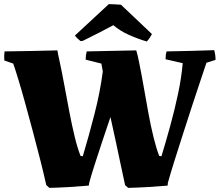

<svg xmlns="http://www.w3.org/2000/svg" viewBox="-20 -903 1065 930"><path d="M219 7 204 -7Q193 -57 176 -124.5Q159 -192 139.5 -265Q120 -338 101.5 -405Q83 -472 67.5 -522.5Q52 -573 44 -595L1 -610Q-1 -631 2 -654Q66 -655 130 -656Q194 -657 258 -659L262 -637L267 -614Q279 -559 291 -494Q303 -429 315.5 -363.5Q328 -298 341.5 -242Q355 -186 370 -148L381 -146Q410 -243 437.5 -350Q465 -457 478 -557L471 -595L395 -614Q395 -636 400 -654Q457 -655 518.5 -656.5Q580 -658 640 -659L647 -633L654 -600Q665 -546 676 -483Q687 -420 698.5 -357Q710 -294 723.5 -239Q737 -184 751 -148L762 -146Q783 -215 804.5 -293Q826 -371 842.5 -449Q859 -527 865 -597L782 -616Q782 -626 783 -635.5Q784 -645 787 -654Q845 -655 903 -656.5Q961 -658 1018 -660Q1021 -648 1022.5 -636.5Q1024 -625 1024 -613L980 -599Q971 -571 952.5 -517Q934 -463 912 -395Q890 -327 867 -256Q844 -185 824.5 -122.5Q805 -60 793 -17L792 -4Q747 0 696.5 3Q646 6 601 7L586 -6Q577 -47 565.5 -101.5Q554 -156 541 -217Q528 -278 515 -336Q496 -281 476.5 -221.5Q457 -162 439.5 -108.5Q422 -55 412 -17L410 -4Q365 0 314.5 3Q264 6 219 7ZM691 -702Q647 -715 604.5 -734Q562 -753 529 -781Q505 -768 465.5 -747.5Q426 -727 381 -705L370 -704Q353 -717 343 -731L507 -883Q522 -883 537 -882Q552 -881 566 -880L716 -738Q712 -730 705 -719.5Q698 -709 691 -702Z"/></svg>

Font: Labrada ExtraBold
Style: Regular
Weight: 800
Designer: Mercedes Jáuregui
Foundry: Omnibus-Type Team
Version: Version 1.000; ttfautohint (v1.8.4.7-5d5b)